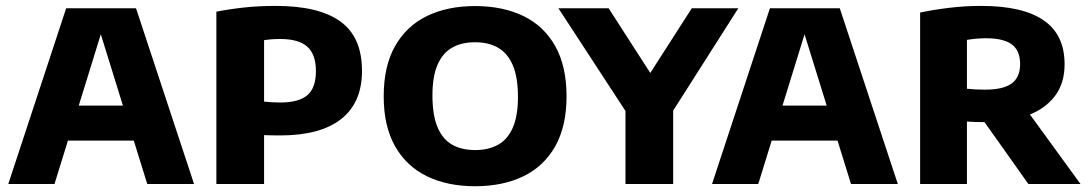

<svg xmlns="http://www.w3.org/2000/svg" viewBox="-20 -623 3690 650"><path d="M8 0 204 -595H440.5L637 0H478.5L313.5 -532H329L164.5 0ZM157 -147 191 -265.5H453L487 -147Z M712.5 0V-583.5Q758.5 -592.5 808.2 -597.8Q858 -603 913.5 -603Q1059.5 -603 1132.5 -550.2Q1205.5 -497.5 1205.5 -383Q1205.5 -275.5 1135 -220Q1064.5 -164.5 928 -164.5Q913.5 -164.5 899.8 -164.8Q886 -165 874 -165.5V0ZM929.5 -276Q991.5 -276 1020.5 -300.8Q1049.5 -325.5 1049.5 -382.5Q1049.5 -439 1020.2 -465Q991 -491 929 -491Q914 -491 900.2 -490Q886.5 -489 874 -487V-279Q888 -277.5 901.2 -276.8Q914.5 -276 929.5 -276Z M1588.5 7.5Q1495 7.5 1425.5 -26.2Q1356 -60 1317.5 -127.8Q1279 -195.5 1279 -297Q1279 -399 1317.5 -467Q1356 -535 1425.5 -568.8Q1495 -602.5 1588.5 -602.5Q1682 -602.5 1751.8 -568.8Q1821.5 -535 1859.8 -466.8Q1898 -398.5 1898 -297Q1898 -196 1859.8 -128Q1821.5 -60 1751.8 -26.2Q1682 7.5 1588.5 7.5ZM1588.5 -115Q1634.5 -115 1667 -133.5Q1699.5 -152 1716.5 -191.8Q1733.5 -231.5 1733.5 -294.5Q1733.5 -361 1716.2 -401.8Q1699 -442.5 1666.5 -461.2Q1634 -480 1588.5 -480Q1543 -480 1510.8 -461.8Q1478.5 -443.5 1461.2 -403.8Q1444 -364 1444 -300.5Q1444 -233.5 1461 -192.8Q1478 -152 1510.2 -133.5Q1542.5 -115 1588.5 -115Z M2097.5 0V-309L2130 -197.5L1870.5 -595H2040.5L2204 -341H2159L2322 -595H2479.5L2226.5 -197.5L2259 -307.5V0Z M2390.5 0 2586.5 -595H2823L3019.5 0H2861L2696 -532H2711.5L2547 0ZM2539.5 -147 2573.5 -265.5H2835.5L2869.5 -147Z M3095 0V-580.5Q3140 -590 3193.2 -596.5Q3246.5 -603 3301.5 -603Q3442.5 -603 3513.2 -554.2Q3584 -505.5 3584 -406Q3584.5 -341.5 3551 -297.5Q3517.5 -253.5 3456.8 -231.5Q3396 -209.5 3314 -209.5Q3298.5 -209.5 3283.5 -210Q3268.5 -210.5 3253.5 -211.5V0ZM3461.5 0 3268 -273H3439.5L3638 0ZM3315 -319.5Q3376.5 -319.5 3405 -340.5Q3433.5 -361.5 3433.5 -406Q3433.5 -452 3405.2 -472.8Q3377 -493.5 3318 -493.5Q3301 -493.5 3284.8 -492Q3268.5 -490.5 3253.5 -488V-322.5Q3271 -321 3284 -320.2Q3297 -319.5 3315 -319.5Z"/></svg>

Font: Encode Sans SC Condensed Thin
Style: Bold
Weight: 700
Version: Version 3.002